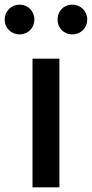

<svg xmlns="http://www.w3.org/2000/svg" viewBox="-52 -801 393 821"><path d="M87 0H202V-550H87ZM32 -654C68 -654 95 -682 95 -717C95 -753 68 -781 32 -781C-5 -781 -32 -753 -32 -717C-32 -682 -5 -654 32 -654ZM257 -654C294 -654 321 -682 321 -717C321 -753 294 -781 257 -781C220 -781 194 -753 194 -717C194 -682 220 -654 257 -654Z"/></svg>

Font: Source Han Sans JP Medium
Style: Regular
Weight: 500
Designer: Ryoko NISHIZUKA 西塚涼子 (kana, bopomofo & ideographs); Paul D. Hunt (Latin, Greek & Cyrillic); Sandoll Communications 산돌커뮤니
Foundry: Adobe
Version: Version 2.002;hotconv 1.0.116;makeotfexe 2.5.65601